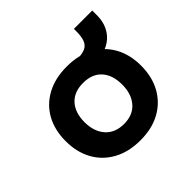

<svg xmlns="http://www.w3.org/2000/svg" viewBox="-156 -786 962 962"><g transform="rotate(-45 324.5 -305.5)"><path d="M325 10Q243 10 182.5 -23Q122 -56 89.5 -115Q57 -174 57 -252Q57 -331 89.5 -389.5Q122 -448 182.5 -480.5Q243 -513 325 -513Q408 -513 467.5 -480.5Q527 -448 559.5 -389.5Q592 -331 592 -253Q592 -174 559.5 -115Q527 -56 467.5 -23Q408 10 325 10ZM325 -106Q388 -106 423 -146Q458 -186 458 -253Q458 -320 423.5 -358.5Q389 -397 325 -397Q261 -397 226 -358.5Q191 -320 191 -253Q191 -186 226.5 -146Q262 -106 325 -106ZM481 -430 393 -485V-502Q426 -503 446 -512Q466 -521 475 -543Q484 -565 484 -604V-621H614V-586Q614 -544 597.5 -510.5Q581 -477 551 -456Q521 -435 481 -430Z"/></g></svg>

Font: Nunito Sans 6pt
Style: Bold
Weight: 700
Version: Version 3.101;gftools[0.9.27]